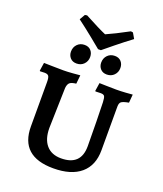

<svg xmlns="http://www.w3.org/2000/svg" viewBox="-150 -914 865 1021"><g transform="rotate(20 282.5 -404.0)"><path d="M135 -784 153 -815 165 -817Q251 -771 289 -755Q335 -775 413 -817L425 -815L443 -784Q400 -752 355 -715.5Q310 -679 297 -668H281Q268 -679 223 -715.5Q178 -752 135 -784ZM150 -607Q150 -632 166 -648.5Q182 -665 207 -665Q230 -665 243 -650.5Q256 -636 256 -614Q256 -590 240 -573.5Q224 -557 199 -557Q176 -557 163 -571.5Q150 -586 150 -607ZM321 -607Q321 -632 337 -648.5Q353 -665 378 -665Q401 -665 414 -650.5Q427 -636 427 -614Q427 -590 411 -573.5Q395 -557 370 -557Q347 -557 334 -571.5Q321 -586 321 -607ZM86 -160V-411Q86 -436 80 -444.5Q74 -453 57 -453L31 -452L29 -455L36 -501Q47 -501 79 -500Q111 -499 146 -499Q168 -499 199 -501.5Q230 -504 240 -505L235 -456Q208 -453 198.5 -444Q189 -435 187 -414L181 -186Q181 -123 210.5 -89Q240 -55 294 -55Q406 -55 406 -164Q406 -225 404.5 -302.5Q403 -380 402 -411Q401 -437 396 -445Q391 -453 375 -453L345 -452L343 -455L350 -501Q360 -501 388.5 -500Q417 -499 445 -499Q470 -499 499 -501Q528 -503 537 -504L533 -457Q501 -451 491.5 -443.5Q482 -436 482 -416V-169Q482 -83 428 -37Q374 9 273 9Q86 9 86 -160Z"/></g></svg>

Font: Alegreya SC Medium
Style: Regular
Weight: 500
Designer: Juan Pablo del Peral
Foundry: Huerta Tipografica
Version: Version 2.007; ttfautohint (v1.6)